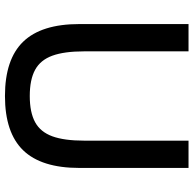

<svg xmlns="http://www.w3.org/2000/svg" viewBox="-23 -747 780 774"><g transform="rotate(90 367.0 -360.0)"><path d="M367 10Q219 10 148 -63.5Q77 -137 77 -290V-730H187V-310Q187 -229 204.5 -181Q222 -133 261.5 -111.5Q301 -90 367 -90Q433 -90 472.5 -111.5Q512 -133 529.5 -181Q547 -229 547 -310V-730H657V-290Q657 -137 586 -63.5Q515 10 367 10Z"/></g></svg>

Font: M PLUS 2 Medium
Style: Regular
Weight: 500
Designer: Coji Morishita
Foundry: UNDERFOREST DESIGN
Version: Version 1.001